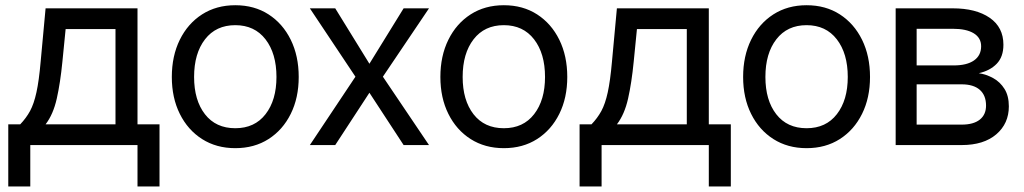

<svg xmlns="http://www.w3.org/2000/svg" viewBox="-20 -547 3860 724"><path d="M11.2 156.2V-78.1H56.2Q78.6 -101.6 93.3 -128.4Q107.9 -155.3 117.4 -198.7Q127 -242.2 133.3 -314.5L151.9 -515.6H498.5V-78.1H581.5V156.2H498.5V0H94.2V156.2ZM151.9 -78.1H415.5V-437.5H227.5L215.3 -314.5Q207.5 -234.9 194.1 -175.3Q180.7 -115.7 151.9 -78.1Z M867.2 11.7Q795.9 11.7 741.9 -22.7Q688 -57.1 658 -117.7Q627.9 -178.2 627.9 -256.8Q627.9 -335.9 658 -397Q688 -458 741.9 -492.7Q795.9 -527.3 867.2 -527.3Q939 -527.3 992.7 -492.7Q1046.4 -458 1076.4 -397Q1106.4 -335.9 1106.4 -256.8Q1106.4 -178.2 1076.4 -117.7Q1046.4 -57.1 992.7 -22.7Q939 11.7 867.2 11.7ZM867.2 -63.5Q940.4 -63.5 981.4 -116.5Q1022.5 -169.4 1022.5 -256.8Q1022.5 -345.2 981.2 -398.7Q939.9 -452.1 867.2 -452.1Q794.4 -452.1 753.2 -398.9Q711.9 -345.7 711.9 -256.8Q711.9 -168.9 752.9 -116.2Q793.9 -63.5 867.2 -63.5Z M1244.1 -515.6 1373 -306.6 1502 -515.6H1597.7L1423.8 -257.8L1597.7 0H1502L1373 -197.3L1244.1 0H1148.4L1320.3 -257.8L1148.4 -515.6Z M1879.9 11.7Q1808.6 11.7 1754.6 -22.7Q1700.7 -57.1 1670.7 -117.7Q1640.6 -178.2 1640.6 -256.8Q1640.6 -335.9 1670.7 -397Q1700.7 -458 1754.6 -492.7Q1808.6 -527.3 1879.9 -527.3Q1951.7 -527.3 2005.4 -492.7Q2059.1 -458 2089.1 -397Q2119.1 -335.9 2119.1 -256.8Q2119.1 -178.2 2089.1 -117.7Q2059.1 -57.1 2005.4 -22.7Q1951.7 11.7 1879.9 11.7ZM1879.9 -63.5Q1953.1 -63.5 1994.1 -116.5Q2035.2 -169.4 2035.2 -256.8Q2035.2 -345.2 1993.9 -398.7Q1952.6 -452.1 1879.9 -452.1Q1807.1 -452.1 1765.9 -398.9Q1724.6 -345.7 1724.6 -256.8Q1724.6 -168.9 1765.6 -116.2Q1806.6 -63.5 1879.9 -63.5Z M2165.5 156.2V-78.1H2210.4Q2232.9 -101.6 2247.6 -128.4Q2262.2 -155.3 2271.7 -198.7Q2281.2 -242.2 2287.6 -314.5L2306.2 -515.6H2652.8V-78.1H2735.8V156.2H2652.8V0H2248.5V156.2ZM2306.2 -78.1H2569.8V-437.5H2381.8L2369.6 -314.5Q2361.8 -234.9 2348.4 -175.3Q2335 -115.7 2306.2 -78.1Z M3021.5 11.7Q2950.2 11.7 2896.2 -22.7Q2842.3 -57.1 2812.3 -117.7Q2782.2 -178.2 2782.2 -256.8Q2782.2 -335.9 2812.3 -397Q2842.3 -458 2896.2 -492.7Q2950.2 -527.3 3021.5 -527.3Q3093.3 -527.3 3147 -492.7Q3200.7 -458 3230.7 -397Q3260.7 -335.9 3260.7 -256.8Q3260.7 -178.2 3230.7 -117.7Q3200.7 -57.1 3147 -22.7Q3093.3 11.7 3021.5 11.7ZM3021.5 -63.5Q3094.7 -63.5 3135.7 -116.5Q3176.8 -169.4 3176.8 -256.8Q3176.8 -345.2 3135.5 -398.7Q3094.2 -452.1 3021.5 -452.1Q2948.7 -452.1 2907.5 -398.9Q2866.2 -345.7 2866.2 -256.8Q2866.2 -168.9 2907.2 -116.2Q2948.2 -63.5 3021.5 -63.5Z M3357.4 0V-515.6H3572.3Q3660.2 -515.6 3711.9 -480Q3763.7 -444.3 3763.7 -378.4Q3763.7 -332.5 3738.3 -306.4Q3712.9 -280.3 3670.9 -271Q3699.7 -266.6 3725.6 -252.2Q3751.5 -237.8 3767.8 -211.7Q3784.2 -185.5 3784.2 -146Q3784.2 -81.1 3736.8 -40.5Q3689.5 0 3606.4 0ZM3436.5 -77.1H3606.4Q3650.9 -77.1 3674.6 -95.9Q3698.2 -114.7 3698.2 -148.9Q3698.2 -187.5 3674.6 -208.3Q3650.9 -229 3606.4 -229H3436.5ZM3436.5 -300.3H3576.2Q3626 -300.3 3652.8 -319.1Q3679.7 -337.9 3679.7 -372.6Q3679.7 -404.3 3651.9 -421.4Q3624 -438.5 3572.3 -438.5H3436.5Z"/></svg>

Font: Inter Display
Style: Regular
Weight: 400
Designer: Rasmus Andersson
Foundry: rsms
Version: Version 4.000;git-37864ae